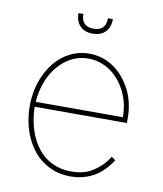

<svg xmlns="http://www.w3.org/2000/svg" viewBox="-83 -795 743 874"><g transform="rotate(10 288.5 -357.5)"><path d="M63.9 -271.3Q63.9 -351.6 93.8 -415.5Q107.6 -445.3 127.1 -470.7Q146.7 -496.1 171.5 -514.6Q196.4 -533 226 -543.5Q255.7 -554 289.8 -554Q322.4 -554 351.4 -544.6Q380.3 -535.2 404.8 -518.1Q429.3 -501.1 449.2 -477.3Q469.1 -453.5 483.7 -424.7Q512.8 -366.8 512.8 -295.5V-272.7H86.6Q87 -240.4 92.9 -208.5Q98.7 -176.5 110.3 -147.5Q121.8 -118.6 139.2 -93.6Q156.6 -68.5 180.4 -50.2Q204.2 -32 234.2 -21.7Q264.2 -11.4 301.1 -11.4Q351.9 -11.4 386 -29.1Q403.1 -38 416.7 -48.7Q430.4 -59.3 440.9 -70Q451.3 -80.6 459 -90.9Q466.6 -101.2 471.6 -109.4L490.1 -96.6Q478 -76 453.8 -50.8Q441.8 -38 426.3 -26.8Q410.9 -15.6 392 -7.1Q373.2 1.4 350.5 6.4Q327.8 11.4 301.1 11.4Q262.4 11.4 229.8 0.4Q197.1 -10.7 170.6 -30Q144.2 -49.4 124.3 -76Q104.4 -102.6 90.9 -134.1Q77.4 -165.5 70.7 -200.5Q63.9 -235.4 63.9 -271.3ZM490.1 -295.5Q490.1 -361.2 463.1 -414.8Q450.3 -440 432.5 -461.5Q414.8 -483 392.8 -498.4Q370.7 -513.8 344.8 -522.5Q318.9 -531.2 289.8 -531.2Q236.5 -531.2 192.1 -500.7Q170.1 -485.4 151.8 -464.3Q133.5 -443.2 120 -417.1Q106.5 -391 98.2 -360.3Q89.8 -329.5 87.4 -295.5ZM208.8 -727.3H231.5Q231.5 -669 288.4 -669Q345.2 -669 345.2 -727.3H367.9Q367.9 -689.6 346.9 -668Q326 -646.3 288.4 -646.3Q250.7 -646.3 229.8 -668Q208.8 -689.6 208.8 -727.3Z"/></g></svg>

Font: Inter P Thin
Style: Regular
Weight: 100
Designer: Rasmus Andersson
Foundry: rsms
Version: Version 3.018;git-588b23468